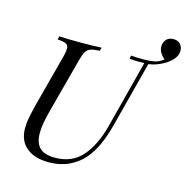

<svg xmlns="http://www.w3.org/2000/svg" viewBox="-124 -982 1086 1114"><g transform="rotate(15 419.0 -425.0)"><path d="M838 -808Q838 -783 820.5 -760.5Q803 -738 773 -720Q724 -691 678 -686L575 -291Q539 -151 477 -79Q439 -35 386 -10.5Q333 14 266 14Q167 14 118 -40Q83 -79 83 -143Q83 -173 89.5 -206.5Q96 -240 108 -288L191 -602Q199 -634 199 -649Q199 -670 184.5 -678Q170 -686 132 -688L138 -708Q178 -705 265 -705Q344 -705 392 -708L386 -688Q349 -686 331.5 -680Q314 -674 303.5 -657Q293 -640 283 -602L195 -271Q173 -189 173 -137Q173 -79 201.5 -50Q230 -21 294 -21Q396 -21 456.5 -89.5Q517 -158 549 -280L654 -686Q643 -685 622 -685Q592 -685 564 -688L569 -708Q597 -705 643 -705Q680 -705 707 -710Q734 -715 762 -736Q746 -749 735 -766.5Q724 -784 724 -804Q724 -829 739 -846.5Q754 -864 782 -864Q809 -864 823.5 -848Q838 -832 838 -808Z"/></g></svg>

Font: Playfair Display
Style: Italic
Weight: 400
Italic angle: -14°
Designer: Claus Eggers Sørensen
Foundry: Claus Eggers Sørensen
Version: Version 1.200; ttfautohint (v1.6)